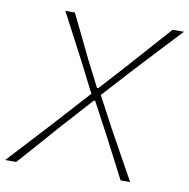

<svg xmlns="http://www.w3.org/2000/svg" viewBox="-90 -791 857 870"><g transform="rotate(10 338.5 -356.5)"><path d="M-10 0Q34.5 -48 79.8 -97.2Q125 -146.5 174.5 -200L322.5 -363.5L253 -500Q227 -550 199.8 -601.5Q172.5 -653 141 -713H185Q210.5 -660.5 235.8 -608.8Q261 -557 283 -511.5L343 -394H349L457.5 -513.5Q498.5 -559.5 544 -610.8Q589.5 -662 635 -713H687Q636 -658.5 588.5 -607.8Q541 -557 501 -514L365.5 -365.5L443 -220Q474.5 -163 504 -110Q533.5 -57 565 0H521Q494 -52 469.8 -99Q445.5 -146 422 -191L345 -335H339L207.5 -189Q165 -140.5 126 -96.2Q87 -52 41 0Z"/></g></svg>

Font: Commissioner Loud Thin
Style: Italic
Weight: 100
Italic angle: -12°
Designer: Kostas Bartsokas
Foundry: Kostas Bartsokas
Version: Version 1.000; ttfautohint (v1.8.3)